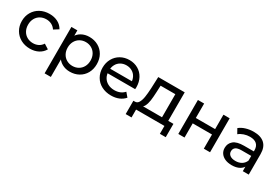

<svg xmlns="http://www.w3.org/2000/svg" viewBox="46 -1467 3723 2593"><g transform="rotate(30 1907.5 -170.5)"><path d="M44 -265Q44 -342.7 79.9 -404.4Q115.9 -466 179.4 -500.7Q243 -535.4 323.7 -535.4Q397 -535.4 453.6 -506.2Q510.3 -477 540.6 -421.4L466.6 -374.7Q441.9 -412.1 404.6 -431.3Q367.3 -450.4 322.9 -450.4Q271.3 -450.4 230.2 -427.6Q189.1 -404.9 165.6 -362.6Q142 -320.4 142 -265Q142 -209.4 165.6 -167.3Q189.1 -125.1 230.2 -102.3Q271.3 -79.4 322.9 -79.4Q367.3 -79.4 404.6 -98.1Q441.9 -116.9 466.6 -155.1L540.6 -108.4Q509.4 -53.7 452.8 -24.1Q396.1 5.6 323.7 5.6Q243 5.6 179.4 -29.2Q115.9 -64 79.9 -125.6Q44 -187.3 44 -265Z M704.9 -265.3Q704.9 -352.7 736.1 -413.6Q767.3 -474.4 821.6 -504.9Q876 -535.4 945.1 -535.4Q1022 -535.4 1082.9 -501.5Q1143.9 -467.6 1178.6 -406.3Q1213.3 -345 1213.3 -264.9Q1213.3 -184.7 1178.6 -123.5Q1143.9 -62.3 1082.9 -28.4Q1022 5.6 945.1 5.6Q877.4 5.6 822.8 -24.9Q768.1 -55.4 736.5 -116.6Q704.9 -177.9 704.9 -265.3ZM664.1 -529.9H757V-387.9L751.3 -263.9L761.3 -139.9V194H664.1ZM1115.3 -264.9Q1115.3 -319.4 1092.2 -361.5Q1069.1 -403.5 1028.3 -427Q987.5 -450.4 937.4 -450.4Q887.4 -450.4 846.6 -427Q805.8 -403.5 782.7 -361.5Q759.6 -319.4 759.6 -264.9Q759.6 -210.3 782.7 -168.1Q805.8 -125.8 846.6 -102.6Q887.4 -79.4 937.4 -79.4Q987.5 -79.4 1028.3 -102.6Q1069.1 -125.8 1092.2 -168.1Q1115.3 -210.3 1115.3 -264.9Z M1303.1 -265Q1303.1 -342.6 1337.6 -404.2Q1372 -465.9 1432.9 -500.6Q1493.9 -535.4 1569.6 -535.4Q1645.1 -535.4 1704.9 -501.1Q1764.6 -466.9 1798.2 -404.6Q1831.9 -342.3 1831.9 -262.3Q1831 -247.4 1830.1 -232.4H1379.3V-302.9H1778.9L1740 -278.4Q1740 -328.3 1718.8 -368.2Q1697.6 -408.1 1658.2 -430.6Q1618.9 -453 1569.6 -453Q1520.3 -453 1481 -430.6Q1441.7 -408.1 1420.1 -367.8Q1398.4 -327.4 1398.4 -275.9V-259.9Q1398.4 -207 1422.6 -166.1Q1446.7 -125.1 1490.5 -102.3Q1534.3 -79.4 1591.1 -79.4Q1638.1 -79.4 1676.9 -95.2Q1715.7 -111 1744 -143.1L1797.4 -80.3Q1761.7 -38.4 1708.3 -16.4Q1654.9 5.6 1588.6 5.6Q1504.3 5.6 1439.4 -28.8Q1374.4 -63.1 1338.8 -124.9Q1303.1 -186.6 1303.1 -265Z M2011.3 -350.7 2018.4 -529.9H2431V-46H2333.9V-444.9H2104.3L2099.9 -343.9Q2096.7 -265 2088.9 -208.9Q2081 -152.7 2061 -114.1Q2041 -75.4 2004.4 -68.3L1908 -84.9Q1946.6 -82.7 1967.9 -118.4Q1989.1 -154 1998.1 -210.6Q2007.1 -267.3 2011.3 -350.7ZM1887.4 -84.9H2511.9V122.9H2420.7V0H1978.6V122.9H1887.4Z M2637 -529.9H2734.1V-305.1H3034.9V-529.9H3132V0H3034.9V-221.1H2734.1V0H2637Z M3642.6 -111.9 3638.3 -133.1V-324.3Q3638.3 -385.6 3602.4 -418.4Q3566.4 -451.3 3496.6 -451.3Q3449.1 -451.3 3404.5 -436.1Q3359.9 -420.9 3328.3 -394.7L3287.7 -467Q3328.1 -500.4 3385.9 -517.9Q3443.6 -535.4 3507.6 -535.4Q3618.1 -535.4 3676.8 -481.2Q3735.4 -427 3735.4 -319.3V0H3642.6ZM3272.9 -150.6Q3272.9 -220.3 3323.6 -263.1Q3374.4 -305.9 3486 -305.9H3653.6V-235.4H3490.1Q3424.1 -235.4 3396.6 -213.7Q3369.1 -192 3369.1 -154.1Q3369.1 -114.9 3400.1 -92Q3431.1 -69.1 3485.9 -69.1Q3540 -69.1 3580 -93.2Q3620 -117.3 3638.3 -162.6L3656.9 -95.6Q3637.4 -47.9 3589.6 -21.1Q3541.7 5.6 3469.6 5.6Q3410 5.6 3365.5 -14.1Q3321 -33.9 3296.9 -69.4Q3272.9 -104.9 3272.9 -150.6Z"/></g></svg>

Font: iiserrat Thin
Style: Regular
Weight: 100
Designer: Akira Ohta
Foundry: Akira Ohta
Version: Version 1.200;Glyphs 3.3.1 (3343)